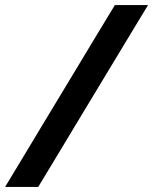

<svg xmlns="http://www.w3.org/2000/svg" viewBox="-52 -733 600 753"><path d="M-32 0Q1.5 -55.5 33 -107.5Q64 -159.5 105.5 -228L255.5 -476.5Q298 -547.5 330.8 -601.5Q363.5 -655.5 398.5 -713H528.5Q493.5 -655.5 460.8 -601.2Q428 -547 384 -474L235.5 -228Q194 -159.5 163 -107.5Q131.5 -55.5 98 0Z"/></svg>

Font: Heraclito SemiBold
Style: Italic
Weight: 600
Italic angle: -12°
Designer: Kostas Bartsokas (font) & Cristiano Sobral (main changes)
Foundry: Kostas Bartsokas (font) & Cristiano Sobral (main changes)
Version: Version 1.00;July 8, 2020;FontCreator 13.0.0.2655 64-bit